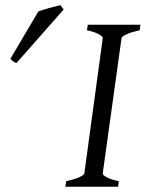

<svg xmlns="http://www.w3.org/2000/svg" viewBox="-20 -709 553 729"><path d="M510.3 -594.2Q479.5 -587.4 460.9 -579.1Q442.4 -570.8 441.4 -564L370.1 -50.8Q369.1 -44.9 384.3 -36.4Q399.4 -27.8 431.2 -21L428.2 0H228L231.4 -21Q262.2 -27.8 280.5 -35.9Q298.8 -43.9 300.3 -50.8L370.1 -564Q371.1 -569.8 356 -578.6Q340.8 -587.4 310.1 -594.2L313.5 -615.2H513.2ZM42.5 -469.7Q35.2 -472.2 31 -475.1Q26.9 -478 19.5 -485.8L125.5 -665.5Q133.3 -668.5 144 -671.9Q154.8 -675.3 166.3 -678.5Q177.7 -681.6 189.2 -684.3Q200.7 -687 209.5 -689.5L221.7 -672.9Z"/></svg>

Font: Akkhara
Style: Italic
Weight: 400
Italic angle: -7°
Designer: J. Victor Gaultney
Version: Version 1.00 June 13, 2006, initial release